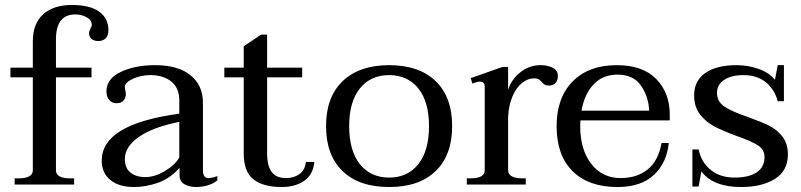

<svg xmlns="http://www.w3.org/2000/svg" viewBox="-20 -742 3220 772"><path d="M416 -621Q416 -598 404.5 -587.5Q393 -577 376 -577Q358 -577 348 -585.5Q338 -594 338 -609Q338 -617 343.5 -627Q349 -637 349 -642Q349 -661 328.5 -672.5Q308 -684 283 -684Q205 -684 205 -584V-470H348V-431H205V-57Q205 -41 219.5 -33Q234 -25 258 -25H278V0H39V-25H58Q82 -25 97 -33Q112 -41 112 -57V-431H22V-470H112V-576Q112 -647 153.5 -684.5Q195 -722 269 -722Q342 -722 379 -695Q416 -668 416 -621Z M389 -96Q389 -169 465.5 -216Q542 -263 701 -285V-337Q701 -388 669 -414Q637 -440 584 -440Q546 -440 514 -425Q482 -410 482 -393Q482 -387 484 -378Q486 -369 486 -364Q486 -349 477 -338Q468 -327 448 -327Q431 -327 419.5 -339.5Q408 -352 408 -375Q408 -425 465 -452.5Q522 -480 604 -480Q696 -480 746 -439.5Q796 -399 796 -329V-58Q796 -26 818 -26Q832 -26 854 -34V-17Q839 -4 816 3Q793 10 769 10Q742 10 722 -1Q702 -12 702 -37V-67Q662 -23 613.5 -6.5Q565 10 519 10Q458 10 423.5 -18.5Q389 -47 389 -96ZM701 -109V-252Q595 -231 538.5 -191.5Q482 -152 482 -103Q482 -67 504 -48.5Q526 -30 565 -30Q602 -30 642.5 -54Q683 -78 701 -109Z M1244 -91Q1239 -39 1202.5 -14.5Q1166 10 1113 10Q1038 10 999 -21Q960 -52 960 -124V-431H882V-470H960V-556L1030 -603H1054V-470H1195V-431H1054V-126Q1054 -75 1072.5 -50.5Q1091 -26 1130 -26Q1161 -26 1183.5 -41.5Q1206 -57 1210 -91Z M1291 -235Q1291 -352 1358 -416Q1425 -480 1545 -480Q1665 -480 1731.5 -416Q1798 -352 1798 -235Q1798 -118 1731.5 -54Q1665 10 1545 10Q1424 10 1357.5 -54Q1291 -118 1291 -235ZM1705 -235Q1705 -333 1662 -386.5Q1619 -440 1545 -440Q1470 -440 1427 -386.5Q1384 -333 1384 -235Q1384 -136 1427 -82Q1470 -28 1545 -28Q1619 -28 1662 -82Q1705 -136 1705 -235Z M2223 -437Q2223 -418 2213.5 -408Q2204 -398 2187 -398Q2176 -398 2169.5 -402Q2163 -406 2158 -413Q2151 -420 2145 -423.5Q2139 -427 2128 -427Q2102 -427 2078.5 -408Q2055 -389 2040 -353Q2025 -317 2023 -270V-57Q2023 -41 2038 -33Q2053 -25 2077 -25H2094V0H1857V-25H1876Q1900 -25 1914.5 -33Q1929 -41 1929 -57V-393Q1929 -414 1909 -414Q1899 -414 1879 -406L1873 -428L2001 -473H2023V-381Q2037 -424 2073 -452Q2109 -480 2153 -480Q2182 -480 2202.5 -469.5Q2223 -459 2223 -437Z M2314 -258Q2313 -250 2313 -234Q2313 -140 2357.5 -83Q2402 -26 2475 -26Q2541 -26 2584 -60.5Q2627 -95 2640 -167H2669Q2661 -87 2609 -38.5Q2557 10 2463 10Q2347 10 2282.5 -53.5Q2218 -117 2218 -235Q2218 -349 2282.5 -414.5Q2347 -480 2460 -480Q2564 -480 2618.5 -424.5Q2673 -369 2673 -281V-258ZM2318 -297H2590Q2588 -353 2557.5 -397.5Q2527 -442 2463 -442Q2404 -442 2367 -403Q2330 -364 2318 -297Z M2800 -53 2789 8H2764V-141H2789Q2800 -89 2838 -58.5Q2876 -28 2933 -28Q2991 -28 3022.5 -49Q3054 -70 3054 -110Q3054 -141 3026 -158.5Q2998 -176 2940 -196Q2886 -216 2852.5 -233.5Q2819 -251 2795 -281.5Q2771 -312 2771 -359Q2771 -417 2816 -448.5Q2861 -480 2942 -480Q2987 -480 3030 -465Q3073 -450 3096 -421L3107 -480H3132V-335H3107Q3095 -382 3059.5 -411Q3024 -440 2969 -440Q2921 -440 2892 -421Q2863 -402 2863 -369Q2863 -333 2893.5 -313Q2924 -293 2986 -272Q3039 -253 3071 -237.5Q3103 -222 3125.5 -193.5Q3148 -165 3148 -121Q3148 -55 3095.5 -22.5Q3043 10 2960 10Q2847 10 2800 -53Z"/></svg>

Font: TavirajRegular
Style: Regular
Weight: 400
Designer: Katatrad Team
Foundry: CadsonDemak
Version: Version 1.000